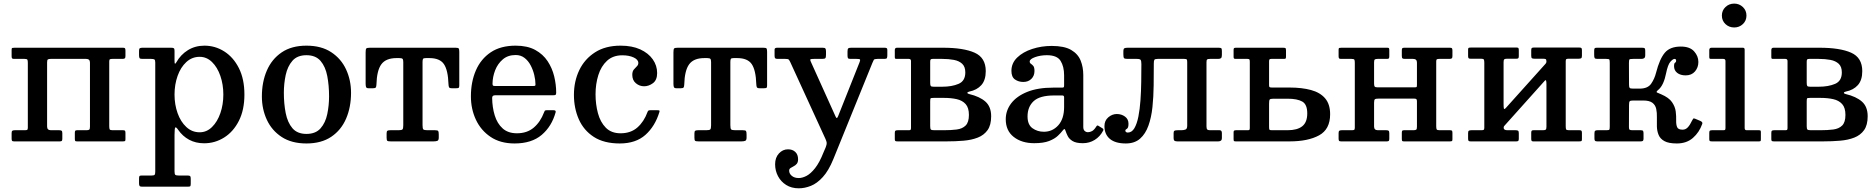

<svg xmlns="http://www.w3.org/2000/svg" viewBox="-20 -785 10418 1066"><path d="M241.5 -82.5Q241.5 -62 262.5 -62H308.5Q318.5 -62 322.2 -59Q326 -56 326 -45V-15Q326 -6 323.2 -3Q320.5 0 312 0H58.5Q49.5 0 47 -3.2Q44.5 -6.5 44.5 -16V-46Q44.5 -56.5 48.8 -59.2Q53 -62 62.5 -62H117.5Q127.5 -62 131 -64.2Q134.5 -66.5 134.5 -76V-435.5Q134.5 -448.5 132.2 -453.2Q130 -458 116.5 -458H57.5Q49.5 -458 47 -461.2Q44.5 -464.5 44.5 -473V-509Q44.5 -517.5 48.2 -518.8Q52 -520 60 -520H662.5Q671.5 -520 674 -516.8Q676.5 -513.5 676.5 -504V-474Q676.5 -463.5 672.5 -460.8Q668.5 -458 658.5 -458H603.5Q594 -458 590.2 -455.8Q586.5 -453.5 586.5 -444V-84.5Q586.5 -71.5 589 -66.8Q591.5 -62 604.5 -62H663.5Q672 -62 674.2 -58.8Q676.5 -55.5 676.5 -47V-11Q676.5 -3 673 -1.5Q669.5 0 661 0H406.5Q398.5 0 397 -3.8Q395.5 -7.5 395.5 -15.5V-47.5Q395.5 -56 397.8 -59Q400 -62 408 -62H459.5Q471.5 -62 475.5 -65.2Q479.5 -68.5 479.5 -81.5V-437.5Q479.5 -458 458.5 -458H261.5Q249.5 -458 245.5 -454.8Q241.5 -451.5 241.5 -438.5Z M752 -479V-503Q752 -514.5 756.5 -517.2Q761 -520 771.5 -520H930Q941.5 -520 945.2 -517Q949 -514 949 -503V-450Q949 -432.5 951.5 -431.5Q954 -430.5 959 -439Q983 -481.5 1023.2 -506.5Q1063.5 -531.5 1115 -531.5Q1175 -531.5 1225.5 -499.2Q1276 -467 1306.5 -406.5Q1337 -346 1337 -260Q1337 -174.5 1306.2 -114Q1275.5 -53.5 1224.5 -21.5Q1173.5 10.5 1113.5 10.5Q1066.5 10.5 1030 -9.2Q993.5 -29 969 -64.5Q958 -80.5 953.5 -77.5Q949 -74.5 949 -35.5V166Q949 181.5 953.2 185.5Q957.5 189.5 972.5 189.5H1021.5Q1032.5 189.5 1035.8 192.8Q1039 196 1039 208V235Q1039 246.5 1036.2 249Q1033.5 251.5 1022 251.5H768.5Q758 251.5 755 247.2Q752 243 752 233V206.5Q752 196.5 754.2 193Q756.5 189.5 766.5 189.5H822Q836 189.5 839 185Q842 180.5 842 166V-438Q842 -452 837 -455Q832 -458 819 -458H771Q758 -458 755 -462.2Q752 -466.5 752 -479ZM949 -260Q949 -204.5 966 -156.8Q983 -109 1014.5 -79.8Q1046 -50.5 1088.5 -50.5Q1127.5 -50.5 1157.2 -79.8Q1187 -109 1203.5 -156.8Q1220 -204.5 1220 -260Q1220 -315.5 1203.5 -363.5Q1187 -411.5 1157.2 -440.5Q1127.5 -469.5 1088.5 -469.5Q1046 -469.5 1014.5 -440.5Q983 -411.5 966 -363.5Q949 -315.5 949 -260Z M1434 -249.5Q1434 -329.5 1461.5 -393.2Q1489 -457 1544 -494.2Q1599 -531.5 1681.5 -531.5Q1764 -531.5 1819 -495.2Q1874 -459 1901.5 -399.5Q1929 -340 1929 -270Q1929 -190 1901.5 -126.2Q1874 -62.5 1819 -25.5Q1764 11.5 1681.5 11.5Q1599 11.5 1544 -24.5Q1489 -60.5 1461.5 -120Q1434 -179.5 1434 -249.5ZM1556 -270Q1556 -209.5 1566.2 -157.2Q1576.5 -105 1603.5 -73.2Q1630.5 -41.5 1681.5 -41.5Q1732.5 -41.5 1759.8 -72.5Q1787 -103.5 1797 -151.5Q1807 -199.5 1807 -250Q1807 -310.5 1797 -362.8Q1787 -415 1759.8 -446.8Q1732.5 -478.5 1681.5 -478.5Q1630.5 -478.5 1603.5 -447.5Q1576.5 -416.5 1566.2 -368.5Q1556 -320.5 1556 -270Z M2126.5 -20.5V-44.5Q2126.5 -56.5 2131.2 -59.2Q2136 -62 2147.5 -62H2192Q2210 -62 2214.5 -66.5Q2219 -71 2219 -89.5V-440Q2219 -454 2215 -458.2Q2211 -462.5 2197 -462.5H2181.5Q2122.5 -462.5 2097.2 -428Q2072 -393.5 2070 -315.5Q2069.5 -304 2066.5 -299.5Q2063.5 -295 2051 -295H2027Q2014.5 -295 2012.2 -302.2Q2010 -309.5 2010 -320.5V-493.5Q2010 -511 2013.5 -515.5Q2017 -520 2034 -520H2509Q2524 -520 2527 -515.8Q2530 -511.5 2530 -496.5V-310.5Q2530 -299.5 2526.2 -297.2Q2522.5 -295 2511 -295H2489.5Q2475.5 -295 2473 -300.8Q2470.5 -306.5 2470 -318.5Q2467.5 -395 2444.8 -428.8Q2422 -462.5 2364 -462.5H2345Q2332 -462.5 2329 -458.5Q2326 -454.5 2326 -441V-90.5Q2326 -71.5 2330.2 -66.8Q2334.5 -62 2353 -62H2395Q2410 -62 2413 -57.5Q2416 -53 2416 -37.5V-21Q2416 -6 2408.2 -3Q2400.5 0 2387 0H2149.5Q2134.5 0 2130.5 -3.2Q2126.5 -6.5 2126.5 -20.5Z M2594.5 -250Q2594.5 -330 2622 -393.8Q2649.5 -457.5 2704.5 -494.5Q2759.5 -531.5 2843 -531.5Q2908 -531.5 2951.5 -507.8Q2995 -484 3020.5 -445.2Q3046 -406.5 3057 -360.8Q3068 -315 3068 -271Q3068 -261 3064.5 -258.5Q3061 -256 3050 -256H2728.5Q2712.5 -256 2712.5 -241.5Q2713 -189 2726.8 -144.2Q2740.5 -99.5 2770.5 -72.2Q2800.5 -45 2850 -45Q2906.5 -45 2943.5 -76.5Q2980.5 -108 3000.5 -161Q3002.5 -166.5 3004.5 -169.8Q3006.5 -173 3014.5 -173H3054Q3067.5 -173 3065 -162Q3043.5 -83.5 2987.5 -36Q2931.5 11.5 2837 11.5Q2758 11.5 2704 -24.8Q2650 -61 2622.2 -120.5Q2594.5 -180 2594.5 -250ZM2728.5 -307.5H2939Q2948.5 -307.5 2950.8 -309Q2953 -310.5 2953 -316.5Q2953 -340.5 2946.2 -368.8Q2939.5 -397 2926.2 -422.2Q2913 -447.5 2892.2 -463.5Q2871.5 -479.5 2843 -479.5Q2800 -479.5 2771.8 -455.5Q2743.5 -431.5 2729.2 -395Q2715 -358.5 2714.5 -321Q2714.5 -313 2716.8 -310.2Q2719 -307.5 2728.5 -307.5Z M3166.5 -258.5Q3166.5 -333.5 3196.2 -395.5Q3226 -457.5 3283.8 -494.5Q3341.5 -531.5 3425.5 -531.5Q3489.5 -531.5 3534.8 -510.8Q3580 -490 3604.2 -455.5Q3628.5 -421 3628.5 -379.5Q3628.5 -340.5 3605.2 -323.2Q3582 -306 3556 -306Q3530.5 -306 3510.5 -322.8Q3490.5 -339.5 3490.5 -369.5Q3490.5 -388.5 3499 -398.8Q3507.5 -409 3515.8 -416.8Q3524 -424.5 3524 -435.5Q3524 -454 3498.2 -466Q3472.5 -478 3435 -478Q3383.5 -478 3350.5 -447.8Q3317.5 -417.5 3302 -368Q3286.5 -318.5 3286.5 -261.5Q3286.5 -206 3299.8 -156.5Q3313 -107 3343.5 -76Q3374 -45 3425.5 -45Q3482 -45 3518.8 -77.2Q3555.5 -109.5 3575 -163Q3577 -168.5 3579.8 -170.8Q3582.5 -173 3590.5 -173H3630.5Q3639 -173 3641 -171.2Q3643 -169.5 3641 -163Q3617 -84 3563.5 -36.2Q3510 11.5 3421 11.5Q3333 11.5 3276.8 -25Q3220.5 -61.5 3193.5 -123Q3166.5 -184.5 3166.5 -258.5Z M3835.5 -20.5V-44.5Q3835.5 -56.5 3840.2 -59.2Q3845 -62 3856.5 -62H3901Q3919 -62 3923.5 -66.5Q3928 -71 3928 -89.5V-440Q3928 -454 3924 -458.2Q3920 -462.5 3906 -462.5H3890.5Q3831.5 -462.5 3806.2 -428Q3781 -393.5 3779 -315.5Q3778.5 -304 3775.5 -299.5Q3772.5 -295 3760 -295H3736Q3723.5 -295 3721.2 -302.2Q3719 -309.5 3719 -320.5V-493.5Q3719 -511 3722.5 -515.5Q3726 -520 3743 -520H4218Q4233 -520 4236 -515.8Q4239 -511.5 4239 -496.5V-310.5Q4239 -299.5 4235.2 -297.2Q4231.5 -295 4220 -295H4198.5Q4184.5 -295 4182 -300.8Q4179.5 -306.5 4179 -318.5Q4176.5 -395 4153.8 -428.8Q4131 -462.5 4073 -462.5H4054Q4041 -462.5 4038 -458.5Q4035 -454.5 4035 -441V-90.5Q4035 -71.5 4039.2 -66.8Q4043.5 -62 4062 -62H4104Q4119 -62 4122 -57.5Q4125 -53 4125 -37.5V-21Q4125 -6 4117.2 -3Q4109.5 0 4096 0H3858.5Q3843.5 0 3839.5 -3.2Q3835.5 -6.5 3835.5 -20.5Z M4283.5 127Q4283.5 89.5 4304.8 66.8Q4326 44 4355 44Q4380 44 4395.5 58.5Q4411 73 4411 99.5Q4411 116 4403.5 124.8Q4396 133.5 4386.2 138.2Q4376.5 143 4369 148Q4361.5 153 4361.5 162.5Q4361.5 179 4376 191.2Q4390.5 203.5 4415 203.5Q4434.5 203.5 4457.8 191.5Q4481 179.5 4505.5 148.5Q4530 117.5 4552.5 60.5L4564.5 32.5Q4570.5 17 4570 8.5Q4569.5 0 4562.5 -15L4367.5 -440.5Q4362.5 -451 4358.8 -454.5Q4355 -458 4340 -458H4298.5Q4287.5 -458 4284 -461.2Q4280.5 -464.5 4280.5 -475V-509.5Q4280.5 -520 4294.5 -520H4547Q4559 -520 4562.5 -516Q4566 -512 4566 -499.5V-481Q4566 -466 4562.2 -462Q4558.5 -458 4544 -458H4499Q4483.5 -458 4480 -455.8Q4476.5 -453.5 4481.5 -443L4607 -165Q4614.5 -149 4618.5 -139.5Q4622.5 -130 4625.5 -130Q4629.5 -130 4633.2 -139.8Q4637 -149.5 4644 -167L4753 -441Q4757 -452 4754.5 -455Q4752 -458 4736 -458H4702Q4691 -458 4688.2 -462Q4685.5 -466 4685.5 -476V-499.5Q4685.5 -512.5 4689.5 -516.2Q4693.5 -520 4706 -520H4890.5Q4899 -520 4902.8 -517.8Q4906.5 -515.5 4906.5 -507.5V-478.5Q4906.5 -467.5 4904.2 -462.8Q4902 -458 4890.5 -458H4851.5Q4834.5 -458 4831.5 -452.8Q4828.5 -447.5 4823.5 -435.5L4607 98Q4580.5 163 4548.2 198.2Q4516 233.5 4481.8 247Q4447.5 260.5 4415 260.5Q4374.5 260.5 4345 242Q4315.5 223.5 4299.5 193Q4283.5 162.5 4283.5 127Z M5026 -458H4958.5Q4951 -458 4949.5 -460.2Q4948 -462.5 4948 -470V-507Q4948 -520 4960 -520H5215.5Q5329 -520 5391 -492.5Q5453 -465 5453 -390Q5453 -340 5428.5 -312.5Q5404 -285 5361.5 -276.5Q5350.5 -274 5351 -269.5Q5351.5 -265 5360.5 -263Q5419.5 -249 5451.2 -220.8Q5483 -192.5 5483 -139.5Q5483 -90.5 5463 -62.5Q5443 -34.5 5408.5 -21Q5374 -7.5 5329.5 -3.8Q5285 0 5235.5 0H4963.5Q4954.5 0 4951.2 -2Q4948 -4 4948 -12V-47Q4948 -57 4951.8 -59.5Q4955.5 -62 4964.5 -62H5026.5Q5034.5 -62 5036.2 -65Q5038 -68 5038 -76V-446Q5038 -458 5026 -458ZM5144.5 -442V-325.5Q5144.5 -312 5147.5 -307.8Q5150.5 -303.5 5163.5 -303.5H5211.5Q5265 -303.5 5302.2 -319.5Q5339.5 -335.5 5339.5 -383Q5339.5 -414.5 5322.2 -430.8Q5305 -447 5276 -452.5Q5247 -458 5211.5 -458H5158.5Q5149.5 -458 5147 -454.8Q5144.5 -451.5 5144.5 -442ZM5144.5 -220.5V-84.5Q5144.5 -70 5148.2 -66Q5152 -62 5167.5 -62H5221Q5260.5 -62 5291.8 -66Q5323 -70 5341.2 -88Q5359.5 -106 5359.5 -147Q5359.5 -187 5341.2 -207.2Q5323 -227.5 5291.8 -234.5Q5260.5 -241.5 5221 -241.5H5163.5Q5148.5 -241.5 5146.5 -238.5Q5144.5 -235.5 5144.5 -220.5Z M5564 -123Q5564 -171.5 5594.2 -211.2Q5624.5 -251 5683.2 -274.8Q5742 -298.5 5828 -298.5H5875Q5883.5 -298.5 5885.8 -300.5Q5888 -302.5 5888 -311.5V-367Q5888 -415.5 5868.5 -447Q5849 -478.5 5792.5 -478.5Q5756.5 -478.5 5726.8 -467.8Q5697 -457 5697 -443.5Q5697 -435 5703.8 -430.8Q5710.5 -426.5 5717 -418.8Q5723.5 -411 5723.5 -391Q5723.5 -364 5706.2 -347Q5689 -330 5661.5 -330Q5635 -330 5615.2 -343.8Q5595.5 -357.5 5595.5 -391.5Q5595.5 -434.5 5627.5 -465.5Q5659.5 -496.5 5710.8 -513.2Q5762 -530 5819 -530Q5889 -530 5927 -507.8Q5965 -485.5 5979.8 -448.8Q5994.5 -412 5994.5 -368.5V-80Q5994.5 -65 6002.2 -58Q6010 -51 6020.5 -51Q6031 -51 6042.8 -57Q6054.5 -63 6067 -83Q6072 -91.5 6078.5 -86.5L6102 -72Q6108.5 -67.5 6105 -60Q6087.5 -26.5 6057.8 -8.2Q6028 10 5992.5 10H5992Q5954.5 10 5935.2 -1.8Q5916 -13.5 5908 -29.8Q5900 -46 5896 -58.5Q5893 -68.5 5889.8 -68.5Q5886.5 -68.5 5879.5 -59.5Q5870.5 -47.5 5853.2 -31Q5836 -14.5 5804.8 -2.2Q5773.5 10 5722 10Q5652.5 10 5608.2 -24.8Q5564 -59.5 5564 -123ZM5685 -138.5Q5685 -92.5 5712.5 -73Q5740 -53.5 5775.5 -53.5Q5823.5 -53.5 5855.8 -89.5Q5888 -125.5 5888 -191V-245Q5888 -255 5878 -255H5832.5Q5753 -255 5719 -223.5Q5685 -192 5685 -138.5Z M6112 -85Q6112 -115.5 6133.5 -133.8Q6155 -152 6180.5 -152Q6206.5 -152 6226 -137.8Q6245.5 -123.5 6245.5 -98Q6245.5 -75 6236.8 -70.2Q6228 -65.5 6228 -60Q6228 -54 6232.5 -51.5Q6237 -49 6241 -49Q6264 -49 6278.2 -73.2Q6292.5 -97.5 6300.5 -138.2Q6308.5 -179 6312 -228.8Q6315.5 -278.5 6316.2 -330.5Q6317 -382.5 6317 -428.5Q6317 -446 6313.2 -452Q6309.5 -458 6292 -458H6240.5Q6224.5 -458 6220.8 -462.2Q6217 -466.5 6217 -483V-498.5Q6217 -514 6222.5 -517Q6228 -520 6242 -520H6745.5Q6757.5 -520 6760.8 -517Q6764 -514 6764 -501.5V-479.5Q6764 -466 6758.8 -462Q6753.5 -458 6743 -458H6698.5Q6686 -458 6682.2 -455Q6678.5 -452 6678.5 -439V-83.5Q6678.5 -71 6682.5 -66.5Q6686.5 -62 6697.5 -62H6751.5Q6764 -62 6764 -46V-17.5Q6764 0 6743.5 0H6517Q6506 0 6501 -3.5Q6496 -7 6496 -17.5V-46.5Q6496 -56 6500.5 -59Q6505 -62 6519.5 -62H6538.5Q6552.5 -62 6562 -65.8Q6571.5 -69.5 6571.5 -87V-439Q6571.5 -450 6569.5 -454Q6567.5 -458 6555 -458H6408Q6392.5 -458 6389.2 -453Q6386 -448 6386 -432Q6386 -372.5 6385.2 -310.2Q6384.5 -248 6378.5 -190.5Q6372.5 -133 6356.2 -87.5Q6340 -42 6309.8 -15.2Q6279.5 11.5 6230.5 11.5Q6172.5 11.5 6142.2 -13.8Q6112 -39 6112 -85Z M6840.5 0Q6832.5 0 6830.8 -2.5Q6829 -5 6829 -13V-51Q6829 -58.5 6832.8 -60.2Q6836.5 -62 6843 -62H6908Q6916 -62 6917.5 -65Q6919 -68 6919 -75.5V-441Q6919 -450.5 6917.2 -454.2Q6915.5 -458 6906 -458H6841.5Q6834 -458 6831.5 -460Q6829 -462 6829 -470V-508Q6829 -516 6832 -518Q6835 -520 6842.5 -520H7103Q7113 -520 7116.5 -518Q7120 -516 7120 -505V-472.5Q7120 -462 7118 -460Q7116 -458 7105.5 -458H7038.5Q7030 -458 7028 -454.8Q7026 -451.5 7026 -443V-311.5Q7026 -302.5 7029.8 -300.8Q7033.5 -299 7043 -299H7140Q7208 -299 7258.8 -285.2Q7309.5 -271.5 7337.2 -239Q7365 -206.5 7365 -150.5Q7365 -67 7303.5 -33.5Q7242 0 7140 0ZM7128.5 -62Q7182.5 -62 7210.2 -84Q7238 -106 7238 -155.5Q7238 -205.5 7210.2 -221.2Q7182.5 -237 7128.5 -237H7050.5Q7032.5 -237 7029.2 -232Q7026 -227 7026 -209V-80Q7026 -68 7028.2 -65Q7030.5 -62 7042.5 -62Z M7954 -84.5Q7954 -71.5 7956.5 -66.8Q7959 -62 7972 -62H8031Q8039.5 -62 8041.8 -58.8Q8044 -55.5 8044 -47V-11Q8044 -3 8040.5 -1.5Q8037 0 8028.5 0H7774Q7766 0 7764.5 -3.8Q7763 -7.5 7763 -15.5V-47.5Q7763 -56 7765.2 -59Q7767.5 -62 7775.5 -62H7827Q7839 -62 7843 -65.2Q7847 -68.5 7847 -81.5V-222Q7847 -231 7844.2 -234.2Q7841.5 -237.5 7831.5 -237.5H7633.5Q7618.5 -237.5 7613.8 -234Q7609 -230.5 7609 -214.5V-82.5Q7609 -62 7630 -62H7676Q7686 -62 7689.8 -59Q7693.5 -56 7693.5 -45V-15Q7693.5 -6 7690.8 -3Q7688 0 7679.5 0H7426Q7417 0 7414.5 -3.2Q7412 -6.5 7412 -16V-46Q7412 -56.5 7416.2 -59.2Q7420.5 -62 7430 -62H7485Q7495 -62 7498.5 -64.2Q7502 -66.5 7502 -76V-435.5Q7502 -448.5 7499.8 -453.2Q7497.5 -458 7484 -458H7425Q7417 -458 7414.5 -461.2Q7412 -464.5 7412 -473V-509Q7412 -517.5 7415.8 -518.8Q7419.5 -520 7427.5 -520H7682.5Q7690.5 -520 7692 -516.5Q7693.5 -513 7693.5 -504.5V-472.5Q7693.5 -464.5 7691.2 -461.2Q7689 -458 7681 -458H7629Q7617 -458 7613 -454.8Q7609 -451.5 7609 -438.5V-321.5Q7609 -309 7612.2 -304.5Q7615.5 -300 7629 -300H7832Q7843.5 -300 7845.2 -302Q7847 -304 7847 -315V-437.5Q7847 -458 7826 -458H7780.5Q7770 -458 7766.5 -461Q7763 -464 7763 -475V-505Q7763 -514 7765.5 -517Q7768 -520 7777 -520H8030Q8039 -520 8041.5 -516.8Q8044 -513.5 8044 -504V-474Q8044 -463.5 8040 -460.8Q8036 -458 8026 -458H7971Q7961.5 -458 7957.8 -455.8Q7954 -453.5 7954 -444Z M8673 -84.5Q8673 -71.5 8675.2 -66.8Q8677.5 -62 8691 -62H8750Q8758 -62 8760.5 -58.8Q8763 -55.5 8763 -47V-11Q8763 -3 8759.2 -1.5Q8755.5 0 8747.5 0H8492.5Q8485 0 8483.2 -3.8Q8481.5 -7.5 8481.5 -15.5V-47.5Q8481.5 -56 8484 -59Q8486.5 -62 8494 -62H8546Q8558 -62 8562 -65.2Q8566 -68.5 8566 -81.5V-315.5Q8566 -330.5 8564.2 -336.8Q8562.5 -343 8556 -336L8336.5 -91Q8333.5 -87.5 8331 -84.8Q8328.5 -82 8328.5 -75.5Q8328.5 -62 8349 -62H8395Q8405 -62 8408.8 -59Q8412.5 -56 8412.5 -45V-15Q8412.5 -6 8409.8 -3Q8407 0 8398.5 0H8145Q8136 0 8133.5 -3.2Q8131 -6.5 8131 -16V-46Q8131 -56.5 8135.2 -59.2Q8139.5 -62 8149 -62H8204Q8214 -62 8217.5 -64.2Q8221 -66.5 8221 -76V-436.5Q8221 -449.5 8218.5 -454.2Q8216 -459 8203 -459H8144Q8136 -459 8133.5 -462.2Q8131 -465.5 8131 -474V-510Q8131 -518 8134.8 -519.5Q8138.5 -521 8146.5 -521H8401.5Q8409 -521 8410.8 -517.2Q8412.5 -513.5 8412.5 -505.5V-473.5Q8412.5 -465 8410 -462Q8407.5 -459 8400 -459H8348Q8336 -459 8332 -455.8Q8328 -452.5 8328 -439.5V-210Q8328 -190.5 8329.5 -183Q8331 -175.5 8340.5 -185.5L8561.5 -431.5Q8566 -436.5 8566 -443.5Q8566 -455 8561.2 -457Q8556.5 -459 8545 -459H8499Q8489 -459 8485.2 -462Q8481.5 -465 8481.5 -476V-506Q8481.5 -515 8484.2 -518Q8487 -521 8495.5 -521H8749Q8758 -521 8760.5 -517.8Q8763 -514.5 8763 -505V-475Q8763 -464.5 8758.8 -461.8Q8754.5 -459 8745 -459H8690Q8680 -459 8676.5 -456.8Q8673 -454.5 8673 -445Z M9431 -97Q9414.5 -50 9379.2 -19.2Q9344 11.5 9290 11.5Q9244.5 11.5 9221 -1.5Q9197.5 -14.5 9188.8 -35.8Q9180 -57 9179.2 -82.5Q9178.5 -108 9179.2 -133.5Q9180 -159 9175.5 -180.2Q9171 -201.5 9154.5 -214.2Q9138 -227 9102.5 -227H9047.5Q9031 -227 9027.8 -222.2Q9024.5 -217.5 9024.5 -201L9024 -79Q9024 -67.5 9028 -64.8Q9032 -62 9044 -62H9089.5Q9100 -62 9102.5 -58Q9105 -54 9105 -43.5V-15Q9105 -6 9101.5 -3Q9098 0 9088.5 0H8848Q8838.5 0 8835.5 -3.5Q8832.5 -7 8832.5 -16.5V-43.5Q8832.5 -55 8836 -58.5Q8839.5 -62 8850 -62H8898Q8913 -62 8915.2 -65.2Q8917.5 -68.5 8917.5 -83V-434Q8917.5 -450.5 8915.5 -454.2Q8913.5 -458 8897.5 -458H8849.5Q8836.5 -458 8833.8 -462.5Q8831 -467 8831 -480.5V-503Q8831 -513 8833.5 -516.5Q8836 -520 8845.5 -520H9096.5Q9107.5 -520 9111 -517.2Q9114.5 -514.5 9114.5 -503V-479Q9114.5 -466 9108.5 -462Q9102.5 -458 9093.5 -458H9048Q9030 -458 9027 -455Q9024 -452 9024 -434.5L9024.5 -316Q9024.5 -301.5 9027.8 -297.2Q9031 -293 9047 -293H9083.5Q9128.5 -293 9147.2 -320Q9166 -347 9174.5 -381Q9194.5 -458.5 9223.5 -492.5Q9252.5 -526.5 9312 -526.5Q9362 -526.5 9385.8 -500Q9409.5 -473.5 9409.5 -441Q9409.5 -410.5 9390.8 -388.5Q9372 -366.5 9339 -366.5Q9310 -366.5 9292.2 -380.2Q9274.5 -394 9274.5 -417.5Q9274.5 -434 9280.2 -437Q9286 -440 9286 -448.5Q9286 -458 9277 -458Q9268.5 -458 9254.2 -442.2Q9240 -426.5 9230 -377Q9224.5 -348 9213.5 -323.2Q9202.5 -298.5 9185 -284.5Q9173 -274.5 9180.2 -271.2Q9187.5 -268 9203 -261.5Q9246 -243 9263.2 -217.8Q9280.5 -192.5 9283.8 -166Q9287 -139.5 9286.2 -116.5Q9285.5 -93.5 9291.5 -79.2Q9297.5 -65 9322 -65Q9338.5 -65 9350.8 -78Q9363 -91 9374.5 -115.5Q9377.5 -121.5 9380.5 -125.5Q9383.5 -129.5 9391 -126L9419.5 -114Q9435 -107.5 9431 -97Z M9540 -698.5Q9540 -727 9560 -746Q9580 -765 9608.5 -765Q9636.5 -765 9656.5 -746Q9676.5 -727 9676.5 -698.5Q9676.5 -670 9656.5 -651.2Q9636.5 -632.5 9608.5 -632.5Q9580 -632.5 9560 -651.2Q9540 -670 9540 -698.5ZM9548 -458H9480.5Q9473.5 -458 9471.8 -460.2Q9470 -462.5 9470 -469.5V-507Q9470 -520 9482.5 -520H9656.5Q9666.5 -520 9666.5 -509.5V-74Q9666.5 -62 9677 -62H9744.5Q9751.5 -62 9754 -60.5Q9756.5 -59 9756.5 -51.5V-12.5Q9756.5 -5 9755 -2.5Q9753.5 0 9746 0H9485Q9476.5 0 9473.2 -2Q9470 -4 9470 -12V-47Q9470 -57 9473.5 -59.5Q9477 -62 9486 -62H9548Q9556.5 -62 9558.2 -64.8Q9560 -67.5 9560 -75.5V-446Q9560 -458 9548 -458Z M9892.5 -458H9825Q9817.5 -458 9816 -460.2Q9814.5 -462.5 9814.5 -470V-507Q9814.5 -520 9826.5 -520H10082Q10195.5 -520 10257.5 -492.5Q10319.5 -465 10319.5 -390Q10319.5 -340 10295 -312.5Q10270.5 -285 10228 -276.5Q10217 -274 10217.5 -269.5Q10218 -265 10227 -263Q10286 -249 10317.8 -220.8Q10349.5 -192.5 10349.5 -139.5Q10349.5 -90.5 10329.5 -62.5Q10309.5 -34.5 10275 -21Q10240.5 -7.5 10196 -3.8Q10151.5 0 10102 0H9830Q9821 0 9817.8 -2Q9814.5 -4 9814.5 -12V-47Q9814.5 -57 9818.2 -59.5Q9822 -62 9831 -62H9893Q9901 -62 9902.8 -65Q9904.5 -68 9904.5 -76V-446Q9904.5 -458 9892.5 -458ZM10011 -442V-325.5Q10011 -312 10014 -307.8Q10017 -303.5 10030 -303.5H10078Q10131.5 -303.5 10168.8 -319.5Q10206 -335.5 10206 -383Q10206 -414.5 10188.8 -430.8Q10171.5 -447 10142.5 -452.5Q10113.5 -458 10078 -458H10025Q10016 -458 10013.5 -454.8Q10011 -451.5 10011 -442ZM10011 -220.5V-84.5Q10011 -70 10014.8 -66Q10018.5 -62 10034 -62H10087.5Q10127 -62 10158.2 -66Q10189.5 -70 10207.8 -88Q10226 -106 10226 -147Q10226 -187 10207.8 -207.2Q10189.5 -227.5 10158.2 -234.5Q10127 -241.5 10087.5 -241.5H10030Q10015 -241.5 10013 -238.5Q10011 -235.5 10011 -220.5Z"/></svg>

Font: Besley* Medium
Style: Regular
Weight: 500
Designer: Owen Earl
Foundry: indestructible type*
Version: Version 3.000; ttfautohint (v1.8.3)